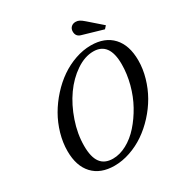

<svg xmlns="http://www.w3.org/2000/svg" viewBox="-218 -1133 1241 1305"><g transform="rotate(-30 402.0 -480.0)"><path d="M304.2 9.8Q195.3 9.8 135.3 -54.7Q75.2 -119.1 75.2 -235.8Q75.2 -302.2 94.7 -370.4Q114.3 -438.5 148.4 -497.8Q182.6 -557.1 230.2 -609.6Q277.8 -662.1 332 -699.5Q386.2 -736.8 448.2 -758.3Q510.3 -779.8 570.8 -779.8Q680.2 -779.8 740.5 -714.6Q800.8 -649.4 800.8 -530.8Q800.8 -464.4 781.2 -396.5Q761.7 -328.6 727.8 -269.5Q693.8 -210.4 646.2 -158.7Q598.6 -106.9 544.2 -69.8Q489.7 -32.7 427.5 -11.5Q365.2 9.8 304.2 9.8ZM318.8 -37.1Q372.6 -37.1 427.5 -66.7Q482.4 -96.2 528.8 -148.4Q575.2 -200.7 611.8 -266.6Q648.4 -332.5 669.2 -410.6Q689.9 -488.8 689.9 -564.9Q689.9 -735.8 564.9 -735.8Q498 -735.8 429.4 -689.5Q360.8 -643.1 308.8 -569.6Q256.8 -496.1 223.9 -399.9Q190.9 -303.7 190.9 -210Q190.9 -122.1 222.4 -79.6Q253.9 -37.1 318.8 -37.1ZM729 -847.2 710 -826.2 548.8 -873Q512.2 -883.3 512.2 -921.9Q512.2 -943.4 525.9 -956.8Q539.6 -970.2 562 -970.2Q578.1 -970.2 591.8 -962.6Q605.5 -955.1 625 -938Z"/></g></svg>

Font: Libre Caslon Text
Style: Italic
Weight: 400
Italic angle: -25°
Designer: Pablo Impallari, Rodrigo Fuenzalida
Foundry: Pablo Impallari, Rodrigo Fuenzalida
Version: Version 1.002